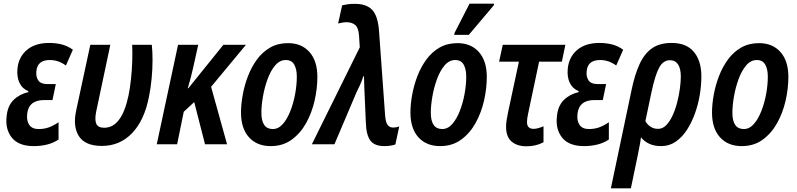

<svg xmlns="http://www.w3.org/2000/svg" viewBox="-20 -786 4344 1046"><path d="M164 10Q82 10 45 -35.5Q8 -81 16 -151Q21 -209 53.5 -241Q86 -273 134 -284L135 -289Q101 -303 86 -335Q71 -367 75 -411Q81 -475 126 -513.5Q171 -552 248 -552Q286 -552 318 -543.5Q350 -535 377 -515L339 -429Q299 -459 251 -459Q183 -459 178 -397Q175 -368 188.5 -348Q202 -328 237 -328H284L266 -241H221Q136 -241 128 -165Q124 -128 139.5 -105.5Q155 -83 190 -83Q221 -83 246 -92Q271 -101 299 -120V-26Q271 -7 236.5 1.5Q202 10 164 10Z M535 9Q444 9 410 -44Q376 -97 395 -184L472 -542H581L504 -178Q495 -134 504.5 -112Q514 -90 548 -90Q643 -90 680 -265Q688 -303 693.5 -354Q699 -405 700.5 -455Q702 -505 700 -542H807Q811 -507 811 -458Q811 -409 806 -357.5Q801 -306 792 -261Q767 -131 700 -61Q633 9 535 9Z M834 0 950 -542H1060L1032 -416Q1021 -366 1003 -305H1006L1197 -542H1320L1130 -313L1217 0H1097L1038 -230L981 -177L945 0Z M1455 10Q1380 10 1336.5 -38Q1293 -86 1293 -173Q1293 -218 1302.5 -270Q1312 -322 1331 -371.5Q1350 -421 1380 -462Q1410 -503 1452 -527Q1494 -551 1549 -551Q1623 -551 1666 -502.5Q1709 -454 1709 -367Q1709 -304 1694 -238Q1679 -172 1648 -116Q1617 -60 1569 -25Q1521 10 1455 10ZM1466 -83Q1497 -83 1521 -110.5Q1545 -138 1562 -181.5Q1579 -225 1588 -274.5Q1597 -324 1597 -369Q1597 -409 1583 -434Q1569 -459 1537 -459Q1504 -459 1479 -429.5Q1454 -400 1437.5 -354.5Q1421 -309 1412.5 -260Q1404 -211 1404 -172Q1404 -83 1466 -83Z M2074 10Q2020 10 1997.5 -20.5Q1975 -51 1973 -120L1967 -258Q1966 -284 1964.5 -314Q1963 -344 1963 -370H1959Q1952 -346 1941.5 -323.5Q1931 -301 1920 -278L1802 0H1679L1940 -528L1936 -592Q1933 -635 1915 -650Q1897 -665 1868 -665Q1855 -665 1843.5 -662.5Q1832 -660 1822 -658L1844 -757Q1857 -760 1873 -762.5Q1889 -765 1910 -765Q1975 -766 2007 -733Q2039 -700 2045 -616L2078 -158Q2081 -119 2092 -105Q2103 -91 2122 -91Q2139 -91 2155 -97L2134 1Q2108 10 2074 10Z M2378 10Q2303 10 2259.5 -38Q2216 -86 2216 -173Q2216 -218 2225.5 -270Q2235 -322 2254 -371.5Q2273 -421 2303 -462Q2333 -503 2375 -527Q2417 -551 2472 -551Q2546 -551 2589 -502.5Q2632 -454 2632 -367Q2632 -304 2617 -238Q2602 -172 2571 -116Q2540 -60 2492 -25Q2444 10 2378 10ZM2389 -83Q2420 -83 2444 -110.5Q2468 -138 2485 -181.5Q2502 -225 2511 -274.5Q2520 -324 2520 -369Q2520 -409 2506 -434Q2492 -459 2460 -459Q2427 -459 2402 -429.5Q2377 -400 2360.5 -354.5Q2344 -309 2335.5 -260Q2327 -211 2327 -172Q2327 -83 2389 -83ZM2454 -596 2457 -608 2538 -766H2672L2670 -757L2534 -596Z M2848 11Q2797 11 2767 -15Q2737 -41 2737 -96Q2737 -112 2740 -132Q2743 -152 2748 -175L2807 -450H2699L2719 -542H3060L3041 -450H2917L2857 -166Q2854 -153 2852.5 -142Q2851 -131 2851 -121Q2851 -84 2887 -84Q2899 -84 2913 -88Q2927 -92 2941 -98V-11Q2900 11 2848 11Z M3162 10Q3080 10 3043 -35.5Q3006 -81 3014 -151Q3019 -209 3051.5 -241Q3084 -273 3132 -284L3133 -289Q3099 -303 3084 -335Q3069 -367 3073 -411Q3079 -475 3124 -513.5Q3169 -552 3246 -552Q3284 -552 3316 -543.5Q3348 -535 3375 -515L3337 -429Q3297 -459 3249 -459Q3181 -459 3176 -397Q3173 -368 3186.5 -348Q3200 -328 3235 -328H3282L3264 -241H3219Q3134 -241 3126 -165Q3122 -128 3137.5 -105.5Q3153 -83 3188 -83Q3219 -83 3244 -92Q3269 -101 3297 -120V-26Q3269 -7 3234.5 1.5Q3200 10 3162 10Z M3421 -297Q3438 -379 3464 -436Q3490 -493 3531.5 -522.5Q3573 -552 3639 -552Q3720 -552 3760.5 -503Q3801 -454 3801 -370Q3801 -322 3792.5 -270Q3784 -218 3766 -168Q3748 -118 3722 -78Q3696 -38 3661 -14Q3626 10 3582 10Q3544 10 3516.5 -3Q3489 -16 3472 -38Q3469 -14 3464 11Q3459 36 3454 62L3417 240H3308ZM3565 -84Q3590 -84 3609.5 -104Q3629 -124 3644 -156.5Q3659 -189 3669 -227.5Q3679 -266 3684 -303.5Q3689 -341 3689 -369Q3689 -412 3674 -435Q3659 -458 3630 -458Q3593 -458 3571 -417.5Q3549 -377 3529 -283L3496 -126Q3506 -108 3523.5 -96Q3541 -84 3565 -84Z M4021 10Q3946 10 3902.5 -38Q3859 -86 3859 -173Q3859 -218 3868.5 -270Q3878 -322 3897 -371.5Q3916 -421 3946 -462Q3976 -503 4018 -527Q4060 -551 4115 -551Q4189 -551 4232 -502.5Q4275 -454 4275 -367Q4275 -304 4260 -238Q4245 -172 4214 -116Q4183 -60 4135 -25Q4087 10 4021 10ZM4032 -83Q4063 -83 4087 -110.5Q4111 -138 4128 -181.5Q4145 -225 4154 -274.5Q4163 -324 4163 -369Q4163 -409 4149 -434Q4135 -459 4103 -459Q4070 -459 4045 -429.5Q4020 -400 4003.5 -354.5Q3987 -309 3978.5 -260Q3970 -211 3970 -172Q3970 -83 4032 -83Z"/></svg>

Font: Noto Sans Condensed SemiBold
Style: Italic
Weight: 600
Width: 3
Italic angle: -12°
Designer: Monotype Design Team
Foundry: Monotype Imaging Inc.
Version: Version 2.013; ttfautohint (v1.8.4.7-5d5b)